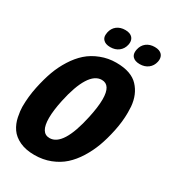

<svg xmlns="http://www.w3.org/2000/svg" viewBox="-239 -1040 1044 1165"><g transform="rotate(30 283.0 -457.5)"><path d="M340.8 -905.3Q352.1 -891.6 352.1 -872.6Q352.1 -864.3 350.1 -855Q343.3 -824.2 319.6 -805.9Q295.9 -787.6 261.2 -787.6Q226.6 -787.6 210.9 -805.7Q199.7 -817.9 199.7 -836.9Q199.7 -845.2 201.7 -855Q208.5 -887.7 231.9 -905.8Q255.4 -923.8 290 -923.8Q324.7 -923.8 340.8 -905.3ZM547.4 -905.3Q558.6 -891.6 558.6 -872.6Q558.6 -864.3 556.6 -855Q549.8 -824.2 526.1 -805.9Q502.4 -787.6 467.8 -787.6Q433.1 -787.6 417 -805.7Q406.2 -817.9 406.2 -836.9Q406.2 -845.2 408.2 -855Q415 -887.7 438.5 -905.8Q461.9 -923.8 496.6 -923.8Q531.2 -923.8 547.4 -905.3ZM496.1 -671.9Q544.9 -620.1 551.8 -538.6Q553.2 -518.1 553.2 -496.6Q553.2 -433.6 538.8 -365.5Q524.4 -297.4 505.1 -245.4Q485.8 -193.4 456.1 -145.5Q426.3 -97.7 389.2 -64.2Q352.1 -30.8 300.8 -10.7Q249.5 9.3 189.5 9.3Q129.4 9.3 86.4 -10.7Q43.5 -30.8 20.5 -64.2Q-2.4 -97.7 -10.7 -139.6Q-19 -181.6 -19 -207.5Q-19 -278.8 -4.2 -349.1Q10.7 -419.4 29.8 -471.4Q48.8 -523.4 78.9 -571Q108.9 -618.7 146.2 -651.9Q183.6 -685.1 234.9 -704.8Q286.1 -724.6 341.3 -724.6Q396.5 -724.6 434.6 -710.9Q472.7 -697.3 496.1 -671.9ZM154.8 -230.5Q154.8 -125.5 218.3 -125.5Q313.5 -125.5 363.3 -357.9Q380.4 -437.5 380.4 -489.7Q380.4 -590.3 317.9 -590.3Q269.5 -590.3 232.4 -531.2Q195.3 -472.2 170.9 -357.9Q154.8 -282.2 154.8 -230.5Z"/></g></svg>

Font: Open Sans Hebrew Condensed Extra Bold
Style: Italic
Weight: 800
Width: 3
Italic angle: -12°
Foundry: Ascender Corporation, Yanek Iontef
Version: Version 2.001;PS 002.001;hotconv 1.0.70;makeotf.lib2.5.58329